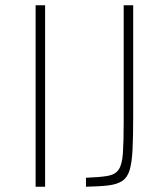

<svg xmlns="http://www.w3.org/2000/svg" viewBox="-20 -708 630 728"><path d="M115 0V-688H151V0ZM306 0V-34Q359 -36 388 -41Q417 -46 430 -65Q443 -84 446 -127Q449 -170 449 -246V-688H485V-264Q485 -189 482.5 -140Q480 -91 471.5 -63Q463 -35 443.5 -22Q424 -9 391 -5Q358 -1 306 0Z"/></svg>

Font: Saira Thin
Style: Regular
Weight: 100
Designer: Hector Gatti with collaboration of the Omnibus-Type team
Foundry: Omnibus-Type
Version: Version 1.101